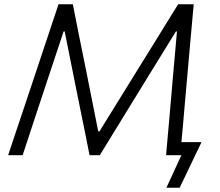

<svg xmlns="http://www.w3.org/2000/svg" viewBox="-20 -733 1037 907"><path d="M18.5 0 57 -115.5Q76 -172.5 98 -237.5L176.5 -473L217 -594.5Q236 -651 256.5 -713H324Q340 -632 355 -556.8Q370 -481.5 385.5 -406.5L444 -112.5H450L632.5 -407.5Q678.5 -481.5 725 -556.8Q771.5 -632 821.5 -713H895Q889.5 -652 884.5 -595.5Q879.5 -538.5 873.5 -472.5L852.5 -235.5Q848.5 -188.5 844.8 -146.2Q841 -104 837 -61.5H932Q918.5 -33.5 905.2 -6Q892 21.5 879.5 48Q867 74.5 854.2 101Q841.5 127.5 828.5 154H766L837 0H764.5Q773.5 -100 781.5 -191Q789.5 -282 796 -359.5L816 -584.5H811L661.5 -342Q607.5 -254 553 -165.2Q498.5 -76.5 451.5 0H403Q393.5 -48 382 -105.5Q370 -163 358 -223.5Q346 -283.5 334.5 -340L285.5 -584.5H280.5L205.5 -359Q179.5 -281 149.8 -190.8Q120 -100.5 87 0Z"/></svg>

Font: Heraclito Light
Style: Italic
Weight: 300
Italic angle: -12°
Designer: Kostas Bartsokas (font) & Cristiano Sobral (main changes)
Foundry: Kostas Bartsokas (font) & Cristiano Sobral (main changes)
Version: Version 1.00;July 8, 2020;FontCreator 13.0.0.2655 64-bit